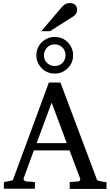

<svg xmlns="http://www.w3.org/2000/svg" viewBox="-20 -1222 713 1242"><path d="M314 -558 412 -296H217ZM431 0H669V-43L624 -51C609 -54 607 -57 603 -71L371 -688H296L63 -56L5 -44V-1H206V-44L147 -49C139 -49 130 -61 133 -69L199 -249H430L499 -66C501 -60 495 -49 489 -49L431 -44ZM404 -865C404 -825 374 -795 334 -795C294 -795 264 -825 264 -865C264 -875 266 -884 270 -892C280 -915 301 -935 334 -935C374 -935 404 -905 404 -864ZM453 -864C453 -881 450 -896 444 -910C427 -949 391 -983 335 -983C318 -983 302 -980 288 -974C249 -957 215 -919 215 -864C215 -848 218 -833 224 -819C242 -779 278 -746 334 -746C351 -746 366 -749 380 -755C419 -771 453 -810 453 -864ZM432 -1202C403 -1202 393 -1189 379 -1175L247 -1020H303L456 -1117C467 -1126 479 -1138 479 -1157C479 -1185 462 -1202 433 -1202Z"/></svg>

Font: Veleka
Style: Regular
Weight: 400
Designer: Stefan Peev, Context Ltd, 2016; SIL International, 1997-2014.
Foundry: Stefan Peev, Context Ltd, 2016
Version: Version 1.000